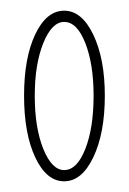

<svg xmlns="http://www.w3.org/2000/svg" viewBox="-20 -715 241 359"><path d="M100 -376Q67 -376 46 -420.5Q25 -465 25 -536Q25 -607 46 -651Q67 -695 100 -695Q133 -695 154.5 -650Q176 -605 176 -536Q176 -466 154.5 -421Q133 -376 100 -376ZM100 -397Q124 -397 139.5 -436.5Q155 -476 155 -536Q155 -595 139.5 -634.5Q124 -674 100 -674Q77 -674 61 -634.5Q45 -595 45 -536Q45 -476 61 -436.5Q77 -397 100 -397Z"/></svg>

Font: Zen Loop
Style: Regular
Weight: 400
Designer: Yoshimichi Ohira
Foundry: A-1 Corp ZenFonts
Version: Version 1.000; ttfautohint (v1.8.3)